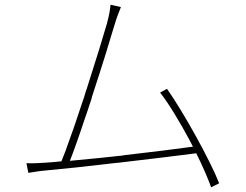

<svg xmlns="http://www.w3.org/2000/svg" viewBox="-20 -768 1040 813"><path d="M908 8C871 -87 756 -295 687 -392L658 -376C695 -329 741 -252 782 -176L787 -166C790 -160 794 -153 797 -147C733 -138 622 -124 507 -111L496 -109L485 -108C457 -105 429 -102 401 -99L390 -98C350 -94 311 -90 276 -87C291 -125 315 -192 340 -268L346 -285C353 -306 360 -327 367 -348L370 -360C412 -487 451 -615 465 -663C477 -703 485 -719 492 -738L448 -748C446 -728 444 -711 433 -669C420 -623 385 -509 347 -391L343 -380C341 -372 338 -364 336 -356L332 -345L328 -333C305 -262 281 -193 262 -142L259 -133C252 -114 245 -98 240 -85C212 -82 190 -80 170 -79C144 -77 118 -76 92 -77L100 -36C126 -40 147 -44 172 -46C240 -52 354 -64 470 -78L482 -79C609 -94 737 -109 811 -119C839 -63 861 -11 874 25L908 8Z"/></svg>

Font: Glow Sans SC Normal ExtraLight
Style: Regular
Weight: 200
Designer: Ryoko NISHIZUKA (kana, bopomofo & ideographs); Paul D. Hunt (Latin, Greek & Cyrillic); Sandoll Communications, Soo-young
Version: Version 0.93